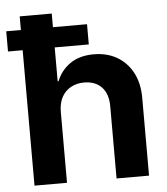

<svg xmlns="http://www.w3.org/2000/svg" viewBox="-58 -775 716 822"><g transform="rotate(-5 300.0 -364.0)"><path d="M196.8 -304.2V0H57.1V-727.5H194.8V-436.5H198.7Q216.8 -482.4 257.1 -510.3Q297.4 -538.1 358.4 -538.1Q414.6 -538.1 457.3 -513.7Q500 -489.3 524.7 -443.6Q549.3 -397.9 549.3 -333.5V0H409.7V-310.5Q409.7 -363.8 382.3 -392.6Q355 -421.4 306.6 -421.4Q275.4 -421.4 250.5 -408Q225.6 -394.5 211.2 -368.7Q196.8 -342.8 196.8 -304.2ZM-5.9 -582V-668.9H341.3V-582Z"/></g></svg>

Font: Inter Cardless Tabular Bold
Style: Bold
Weight: 700
Designer: Rasmus Andersson
Foundry: rsms
Version: Version 4.000;git-4fc901f